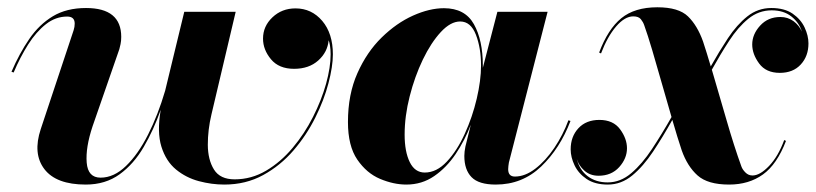

<svg xmlns="http://www.w3.org/2000/svg" viewBox="-20 -492 2218 522"><path d="M231.7 -148.7Q212.4 -90.8 215.7 -49.9Q219 -9 253.4 -9Q289.8 -9 322.6 -40.8Q355.5 -72.5 382.6 -126.1Q409.7 -179.7 429 -245.4L481 -460H620.8L554.9 -180.9Q544.9 -138.9 545 -98.3Q545.2 -57.6 561.8 -31Q578.4 -4.4 617.9 -4.4Q663.6 -4.4 703.5 -28Q743.4 -51.5 775.6 -90Q807.9 -128.4 830.9 -174Q854 -219.5 866.5 -264.3Q878.9 -309.1 878.9 -344.2Q878.9 -357.4 877.2 -367.7Q875.5 -377.9 873.5 -382.6Q870.6 -350.3 845.3 -327.6Q820.1 -304.9 779.5 -304.9Q738.3 -304.9 716.7 -330.9Q695.1 -356.9 695.1 -387Q695.1 -420.7 720.7 -444.9Q746.3 -469.2 783.4 -469.2Q827.1 -469.2 856.1 -435.2Q885 -401.1 885 -344.2Q885 -311.3 873 -265.7Q861.1 -220.2 837.3 -172.4Q813.5 -124.5 778 -83.1Q742.4 -41.7 695.4 -16Q648.4 9.8 589.8 9.8Q555.4 9.8 520.6 0.5Q485.8 -8.8 458.5 -31.2Q431.2 -53.7 418.8 -93.3Q406.5 -132.8 417 -193.6Q397.7 -138.7 370.7 -92.4Q343.8 -46.1 305.3 -18.2Q266.8 9.8 213.1 9.8Q132.8 9.8 100.7 -32.2Q68.6 -74.2 90.8 -141.1L180.2 -409.9Q183.1 -418.7 183.1 -428Q183.1 -447 162.6 -447Q131.3 -447 104.9 -426.3Q78.4 -405.5 56.5 -371Q34.7 -336.4 17.1 -294.9L11.2 -296.9Q32.7 -346.9 59.6 -386.1Q86.4 -425.3 123.7 -447.8Q160.9 -470.2 213.9 -470.2Q309.6 -470.2 309.6 -391.8Q309.6 -380.6 307.7 -371.9Q305.9 -363.3 304.4 -358.2Z M1292.7 -314Q1292.7 -310.8 1292.7 -307.6L1332.3 -460H1468.8L1363.5 -50Q1362.8 -45.7 1362.2 -40.6Q1361.6 -35.6 1361.6 -32Q1361.6 -12 1379.9 -12Q1407.5 -12 1435.4 -33.4Q1463.4 -54.9 1487.1 -90Q1510.7 -125 1525.4 -165L1531 -163.1Q1502.4 -88.1 1451.2 -39.2Q1399.9 9.8 1327.9 9.8Q1281.5 9.8 1262 -10.4Q1242.4 -30.5 1242.4 -68.1Q1242.4 -79.3 1245.4 -94L1260 -152.8Q1243.7 -110.4 1218.8 -73.2Q1193.8 -36.1 1160.4 -13.2Q1127 9.8 1084.7 9.8Q1050.3 9.8 1013.5 -5.6Q976.8 -21 951.4 -58.1Q926 -95.2 926 -160.2Q926 -235.4 951.7 -293Q977.3 -350.6 1017.6 -390Q1057.9 -429.4 1102.9 -449.6Q1147.9 -469.7 1187 -469.7Q1244.1 -469.7 1268.4 -426.3Q1292.7 -382.8 1292.7 -314ZM1287.8 -314Q1287.8 -361.3 1273.9 -397.5Q1260 -433.6 1231 -433.6Q1205.1 -433.6 1178.5 -404.9Q1151.9 -376.2 1129.6 -330Q1107.4 -283.7 1093.8 -230Q1080.1 -176.3 1080.1 -126Q1080.1 -79.6 1094 -51.3Q1107.9 -22.9 1134.8 -22.9Q1167 -22.9 1194.8 -52.6Q1222.7 -82.3 1243.5 -128.1Q1264.4 -173.8 1276.1 -223.6Q1287.8 -273.4 1287.8 -314Z M2116.9 -108.9Q2092.5 -45.2 2054.3 -17.7Q2016.1 9.8 1962.2 9.8Q1904.3 9.8 1876.6 -14.9Q1848.9 -39.6 1833.5 -83Q1827.9 -99.6 1821.4 -120.7Q1814.9 -141.8 1807.9 -166Q1782 -119.6 1755.4 -79.6Q1728.8 -39.6 1698.9 -14.9Q1668.9 9.8 1632.6 9.8Q1597.2 9.8 1574.8 -5.4Q1552.5 -20.5 1542 -42.7Q1531.5 -64.9 1531.5 -85.9Q1531.5 -120.6 1552.5 -143.3Q1573.5 -166 1609.6 -166Q1647.2 -166 1665.9 -140.5Q1684.6 -115 1684.6 -88.9Q1684.6 -61.3 1663.5 -37.7Q1642.3 -14.2 1607.4 -14.2Q1584.2 -14.2 1568.7 -28.2Q1553.2 -42.2 1548.1 -59.8Q1555.7 -29.8 1577.8 -12.9Q1599.9 3.9 1632.1 3.9Q1667 3.9 1696.5 -21.4Q1726.1 -46.6 1752.8 -87.2Q1779.5 -127.7 1805.7 -173.8Q1792.7 -218.3 1779.1 -266.2Q1765.4 -314.2 1753.1 -356.1Q1740.7 -397.9 1731.4 -423.6Q1728.5 -432.1 1722.3 -439.8Q1716.1 -447.5 1701.7 -447.5Q1678.7 -447.5 1655.2 -420.2Q1631.6 -392.8 1614 -346.7L1608.9 -349.1Q1632.8 -412.8 1669.2 -442.5Q1705.6 -472.2 1767.1 -472.2Q1825 -472.2 1850.5 -447.4Q1876 -422.6 1891.4 -379.2Q1896.2 -364.3 1901.6 -347.3Q1907 -330.3 1912.4 -311.5Q1935.1 -351.8 1959.1 -388.2Q1983.2 -424.6 2011.8 -447.4Q2040.5 -470.2 2076.9 -470.2Q2112.5 -470.2 2134.8 -455Q2157 -439.7 2167.5 -417.4Q2178 -395 2178 -374Q2178 -339.4 2157.1 -316.7Q2136.2 -293.9 2100.1 -293.9Q2062.5 -293.9 2043.8 -319.5Q2025.1 -345 2025.1 -371.1Q2025.1 -398.7 2046.5 -422.2Q2067.9 -445.8 2101.6 -445.8Q2121.8 -445.8 2137.2 -434.6Q2152.6 -423.3 2160.2 -406Q2152.6 -430.7 2131.5 -447.3Q2110.4 -463.9 2078.1 -463.9Q2042.5 -463.9 2014.3 -440.8Q1986.1 -417.7 1962.2 -380.7Q1938.2 -343.8 1915.3 -302.5Q1934.1 -238.5 1955 -166.4Q1975.8 -94.2 1995.6 -39.6Q1998.5 -31.2 2006.6 -23.1Q2014.6 -14.9 2025.9 -14.9Q2046.1 -14.9 2070.9 -40.8Q2095.7 -66.7 2112.1 -111.3Z"/></svg>

Font: Bodoni* 36
Style: Bold Italic
Weight: 700
Italic angle: -13°
Version: Version 2.000; ttfautohint (v1.8.1)